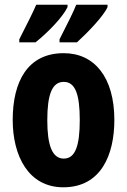

<svg xmlns="http://www.w3.org/2000/svg" viewBox="-20 -786 541 816"><path d="M437 -756V-766H304C294 -740 267 -685 233 -619V-606H307C351 -646 420 -717 437 -756ZM267 -756V-766H134C123 -740 97 -687 62 -619V-606H131C186 -650 248 -715 267 -756ZM466 -276C466 -458 381 -560 251 -560C97 -560 34 -439 34 -276C34 -125 100 10 249 10C410 10 466 -129 466 -276ZM181 -275C181 -386 202 -438 251 -438C300 -438 319 -385 319 -276C319 -166 300 -112 251 -112C202 -112 181 -168 181 -275Z"/></svg>

Font: Noto Sans Georgian ExtraCondensed ExtraBold
Style: Regular
Weight: 800
Width: 2
Designer: Monotype Design Team, Akaki Razmadze
Foundry: Google LLC
Version: Version 2.005